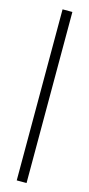

<svg xmlns="http://www.w3.org/2000/svg" viewBox="-111 -711 342 739"><g transform="rotate(15 60.5 -341.0)"><path d="M41 0V-681.6H80.1V0Z"/></g></svg>

Font: Post No Bills Colombo Light
Style: Regular
Weight: 300
Designer: Kosala Senevirathne, Siva Puranthara, Lasantha Premarathna, Tharique Azeez
Foundry: Mooniak
Version: Version 1.220 ; ttfautohint (v1.6)